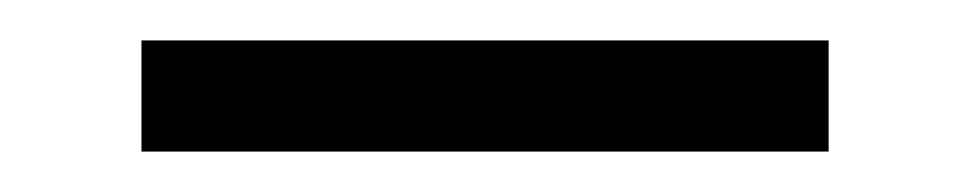

<svg xmlns="http://www.w3.org/2000/svg" viewBox="-20 -686 480 95"><path d="M50 -611V-666H390V-611Z"/></svg>

Font: Fivo Sans Modern
Style: Regular
Weight: 400
Designer: Alexander Slobzheninov
Foundry: Alexander Slobzheninov
Version: 1.0